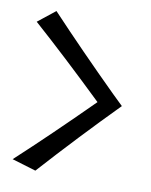

<svg xmlns="http://www.w3.org/2000/svg" viewBox="-65 -543 481 612"><g transform="rotate(10 175.5 -236.5)"><path d="M90.8 19.5 13.2 -3.9Q118.2 -100.6 248 -230Q116.2 -356.9 12.7 -448.7L68.8 -493.2Q172.4 -382.8 293 -263.7L326.7 -231Q206.1 -108.4 90.8 19.5Z"/></g></svg>

Font: Quaaykop
Style: Medium
Weight: 500
Designer: Tup Wanders
Foundry: Free font, DO NOT SELL
Version: Version 1.00;July 31, 2023;FontCreator 11.5.0.2430 64-bit